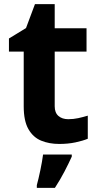

<svg xmlns="http://www.w3.org/2000/svg" viewBox="-20 -682 474 923"><path d="M308 -109Q333 -109 356 -114Q379 -119 402 -126V-15Q378 -5 342.5 2.5Q307 10 265 10Q216 10 177.5 -6Q139 -22 116.5 -61.5Q94 -101 94 -171V-434H23V-497L105 -547L148 -662H243V-546H396V-434H243V-171Q243 -140 261 -124.5Q279 -109 308 -109ZM325 71Q310 104 290 142.5Q270 181 244 221H157V208Q165 179 174 136Q183 93 187 61H325Z"/></svg>

Font: Noto Sans Thaana
Style: Bold
Weight: 700
Designer: David Williams
Foundry: Google Inc.
Version: Version 3.001; ttfautohint (v1.8.4.7-5d5b)